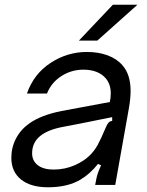

<svg xmlns="http://www.w3.org/2000/svg" viewBox="-20 -783 624 813"><path d="M28 -115Q28 -159 48 -197Q68 -235 105 -261Q155 -296 241 -313L445 -351Q449 -368 449 -388Q449 -425 429 -450Q397 -488 333 -488Q282 -488 239.5 -460.5Q197 -433 179 -387H94Q123 -470 194 -516.5Q265 -563 348 -563Q397 -563 436 -548.5Q475 -534 499 -506Q533 -467 533 -398Q533 -366 526 -326L468 0H383L388 -26Q392 -48 408 -83L395 -89Q361 -46 320 -22Q266 10 183 10Q110 10 69 -23Q28 -56 28 -115ZM298 -84Q335 -101 357.5 -122.5Q380 -144 394 -170Q408 -196 427 -241Q433 -256 439 -263Q445 -270 455 -271V-287L321 -260L248 -246Q183 -234 150 -207Q116 -179 116 -134Q116 -102 140 -83.5Q164 -65 207 -65Q255 -65 298 -84ZM392 -611H314L458 -763H562Z"/></svg>

Font: Open Sauce Sans
Style: Italic
Weight: 400
Italic angle: -10°
Designer: Alfredo Marco Pradil
Foundry: Creative Sauce Fz LLC
Version: Version 1.477